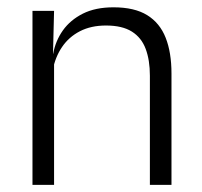

<svg xmlns="http://www.w3.org/2000/svg" viewBox="-20 -518 565 538"><path d="M400 0V-306Q400 -349.5 388.2 -381Q376.5 -412.5 349.5 -429.5Q322.5 -446.5 277 -446.5Q235 -446.5 204 -430.5Q173 -414.5 154 -386.5Q135 -358.5 128 -322.5L115.5 -367.5H129Q135.5 -403.5 156.2 -432.8Q177 -462 212.2 -479.8Q247.5 -497.5 298 -497.5Q357 -497.5 392.5 -475.5Q428 -453.5 444.2 -412.2Q460.5 -371 460.5 -312V0ZM71 0V-487.5H131.5L128.5 -367L131.5 -364V0Z"/></svg>

Font: Anek Gurmukhi Light
Style: Regular
Weight: 300
Designer: Sarang Kulkarni (Gurmukhi), Yesha Goshar (Latin)
Foundry: Ek Type
Version: Version 1.003